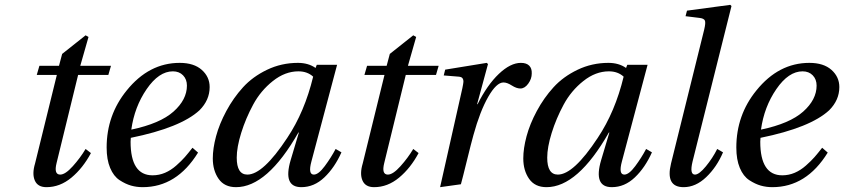

<svg xmlns="http://www.w3.org/2000/svg" viewBox="-20 -762 3491 794"><path d="M125 -86 215 -452H132L143 -490H224L237 -539L334 -616L346 -609L312 -490H439L428 -452H303L214 -88Q202 -40 229 -40Q250 -40 281 -74.5Q312 -109 334 -146L356 -129Q323 -67 275.5 -27.5Q228 12 172 12Q136 12 124 -15.5Q112 -43 125 -86Z M421 -152Q421 -286 504 -388Q596 -502 723 -502Q782 -502 814.5 -473Q847 -444 847 -402Q847 -348 805 -306Q727 -234 521 -192Q520 -185 520 -176Q520 -37 611 -37Q638 -37 662.5 -47.5Q687 -58 709 -77.5Q731 -97 744.5 -112.5Q758 -128 776 -151L799 -131Q711 12 570 12Q545 12 522 5.5Q499 -1 474.5 -17Q450 -33 435.5 -67.5Q421 -102 421 -152ZM523 -226Q642 -251 697.5 -300.5Q753 -350 753 -408Q753 -434 737 -450.5Q721 -467 695 -467Q637 -467 586.5 -393.5Q536 -320 523 -226Z M860 -107Q860 -148 873.5 -198.5Q887 -249 916 -303Q945 -357 985 -401Q1025 -445 1084.5 -473.5Q1144 -502 1212 -502Q1255 -502 1285 -481L1290 -494H1374L1268 -95Q1253 -40 1278 -40Q1297 -40 1323 -75Q1349 -110 1368 -146L1392 -132Q1364 -69 1321.5 -28.5Q1279 12 1226 12Q1149 12 1182 -100L1216 -214H1214Q1085 12 956 12Q908 12 884 -22.5Q860 -57 860 -107ZM959 -110Q959 -40 1003 -40Q1068 -40 1168 -192Q1240 -300 1275 -445Q1251 -467 1214 -467Q1159 -467 1108.5 -427Q1058 -387 1027 -329.5Q996 -272 977.5 -212.5Q959 -153 959 -110Z M1480 -86 1570 -452H1487L1498 -490H1579L1592 -539L1689 -616L1701 -609L1667 -490H1794L1783 -452H1658L1569 -88Q1557 -40 1584 -40Q1605 -40 1636 -74.5Q1667 -109 1689 -146L1711 -129Q1678 -67 1630.5 -27.5Q1583 12 1527 12Q1491 12 1479 -15.5Q1467 -43 1480 -86Z M1800 12 1892 -397Q1896 -416 1896.5 -424Q1897 -432 1893 -438Q1889 -444 1877 -445L1815 -450L1821 -474L1993 -502L1998 -497L1953 -331H1955Q1995 -411 2043 -456.5Q2091 -502 2134 -502Q2157 -502 2168.5 -490.5Q2180 -479 2179 -458Q2179 -436 2164.5 -416Q2150 -396 2132 -396Q2116 -396 2096.5 -408.5Q2077 -421 2062 -421Q2033 -421 1999 -361.5Q1965 -302 1938 -204Q1929 -172 1911 -98.5Q1893 -25 1886 0Z M2144 -107Q2144 -148 2157.5 -198.5Q2171 -249 2200 -303Q2229 -357 2269 -401Q2309 -445 2368.5 -473.5Q2428 -502 2496 -502Q2539 -502 2569 -481L2574 -494H2658L2552 -95Q2537 -40 2562 -40Q2581 -40 2607 -75Q2633 -110 2652 -146L2676 -132Q2648 -69 2605.5 -28.5Q2563 12 2510 12Q2433 12 2466 -100L2500 -214H2498Q2369 12 2240 12Q2192 12 2168 -22.5Q2144 -57 2144 -107ZM2243 -110Q2243 -40 2287 -40Q2352 -40 2452 -192Q2524 -300 2559 -445Q2535 -467 2498 -467Q2443 -467 2392.5 -427Q2342 -387 2311 -329.5Q2280 -272 2261.5 -212.5Q2243 -153 2243 -110Z M2755 -86 2892 -639Q2899 -668 2895 -677Q2891 -686 2872 -688L2815 -695L2821 -718L3000 -742L3005 -737L2844 -94Q2831 -40 2854 -40Q2871 -40 2899 -74Q2927 -108 2946 -146L2970 -132Q2944 -71 2900.5 -29.5Q2857 12 2807 12Q2731 12 2755 -86Z M3025 -152Q3025 -286 3108 -388Q3200 -502 3327 -502Q3386 -502 3418.5 -473Q3451 -444 3451 -402Q3451 -348 3409 -306Q3331 -234 3125 -192Q3124 -185 3124 -176Q3124 -37 3215 -37Q3242 -37 3266.5 -47.5Q3291 -58 3313 -77.5Q3335 -97 3348.5 -112.5Q3362 -128 3380 -151L3403 -131Q3315 12 3174 12Q3149 12 3126 5.5Q3103 -1 3078.5 -17Q3054 -33 3039.5 -67.5Q3025 -102 3025 -152ZM3127 -226Q3246 -251 3301.5 -300.5Q3357 -350 3357 -408Q3357 -434 3341 -450.5Q3325 -467 3299 -467Q3241 -467 3190.5 -393.5Q3140 -320 3127 -226Z"/></svg>

Font: Heuristica
Style: Italic
Weight: 400
Italic angle: -13°
Version: Version 1.0.2